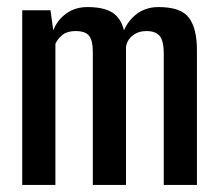

<svg xmlns="http://www.w3.org/2000/svg" viewBox="-20 -524 613 544"><path d="M43 0V-495H123L131 -438Q142 -467 167.5 -485.5Q193 -504 228 -504Q285 -504 309 -480Q333 -456 335 -410H323Q330 -450 358.5 -477Q387 -504 429 -504Q493 -504 515.5 -473.5Q538 -443 538 -382V0H444V-372Q444 -408 432.5 -422Q421 -436 395 -436Q372 -436 356 -423.5Q340 -411 337 -391V0H243V-377Q243 -409 232.5 -422.5Q222 -436 194 -436Q171 -436 157.5 -425.5Q144 -415 137 -400V0Z"/></svg>

Font: Alumni Sans Thin SemiBold
Style: Regular
Weight: 600
Version: Version 1.018